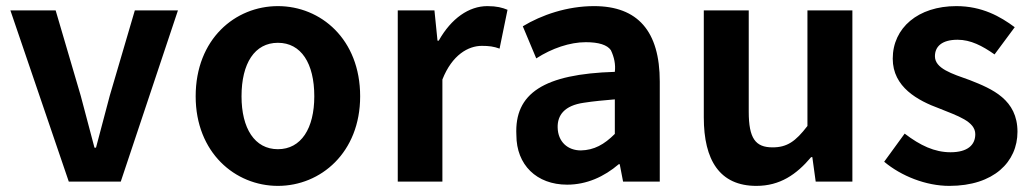

<svg xmlns="http://www.w3.org/2000/svg" viewBox="-20 -594 3381 628"><path d="M244 -281 162 -560H14L205 0H375L562 -560H421L339 -281C324 -225 309 -168 294 -111H289C274 -168 259 -225 244 -281Z M889 14C1029 14 1158 -95 1158 -279C1158 -466 1029 -574 889 -574C749 -574 620 -466 620 -279C620 -95 749 14 889 14ZM889 -106C813 -106 770 -174 770 -279C770 -387 813 -454 889 -454C965 -454 1008 -387 1008 -279C1008 -174 965 -106 889 -106Z M1401 -560H1281V0H1427V-334C1459 -415 1512 -444 1556 -444C1579 -444 1595 -442 1614 -435L1640 -562C1623 -569 1605 -574 1574 -574C1514 -574 1456 -534 1415 -461H1411Z M1835 10C1899 10 1956 -16 2004 -57H2007L2018 0H2138V-327C2138 -492 2066 -574 1923 -574C1835 -574 1751 -545 1690 -508L1734 -403C1785 -436 1844 -456 1896 -456C1939 -456 1966 -447 1978 -430C1989 -407 1994 -383 1991 -359C1759 -352 1662 -289 1669 -152C1669 -55 1735 10 1835 10ZM1880 -102C1837 -102 1805 -130 1804 -177C1803 -217 1826 -249 1890 -258C1922 -263 1956 -266 1991 -269V-156C1956 -121 1923 -103 1880 -102Z M2454 14C2531 14 2585 -23 2633 -80H2637L2648 0H2768V-560H2621V-182C2582 -131 2554 -112 2507 -112C2451 -112 2429 -141 2429 -229V-560H2282V-210C2282 -70 2334 14 2454 14Z M3085 14C3231 14 3308 -65 3308 -163C3308 -268 3226 -303 3152 -332C3093 -353 3038 -370 3038 -410C3038 -442 3061 -464 3112 -464C3155 -464 3193 -444 3233 -416L3299 -505C3252 -540 3192 -574 3108 -574C2983 -574 2900 -503 2900 -402C2900 -309 2982 -265 3053 -239C3112 -215 3170 -197 3170 -155C3170 -120 3145 -96 3089 -96C3037 -96 2990 -118 2939 -157L2872 -65C2928 -18 3009 14 3085 14Z"/></svg>

Font: Bithumb Trading Sans Bold
Style: Bold
Weight: 700
Designer: Ham Hyungwon
Foundry: Bithumb
Version: Version 0.500;FEAKit 1.0